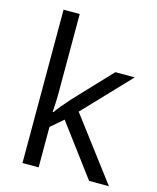

<svg xmlns="http://www.w3.org/2000/svg" viewBox="-114 -839 753 919"><g transform="rotate(15 262.5 -380.0)"><path d="M166 -273.9Q187 -303.7 230 -352.1L402.8 -535.2H499L282.2 -307.1L514.2 0H416L227.1 -252.9L166 -200.2V0H85.9V-759.8H166V-356.9Q166 -330.1 162.1 -273.9Z"/></g></svg>

Font: f05544669
Style: Regular
Weight: 400
Foundry: Ascender Corporation
Version: Version 1.10